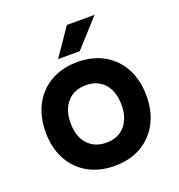

<svg xmlns="http://www.w3.org/2000/svg" viewBox="-154 -988 1057 1135"><g transform="rotate(-20 375.0 -421.0)"><path d="M375 19Q280 19 208.5 -21.5Q137 -62 97.5 -135.5Q58 -209 58 -307Q58 -406 97.5 -479.5Q137 -553 208.5 -593.5Q280 -634 375 -634Q471 -634 542 -593.5Q613 -553 652.5 -479.5Q692 -406 692 -307Q692 -209 652.5 -135.5Q613 -62 542 -21.5Q471 19 375 19ZM375 -127Q450 -127 492.5 -175.5Q535 -224 535 -307Q535 -391 492.5 -439.5Q450 -488 375 -488Q301 -488 258 -439.5Q215 -391 215 -307Q215 -224 258 -175.5Q301 -127 375 -127ZM275 -689 393 -861H567L411 -689Z"/></g></svg>

Font: Martian Mono SemiExpanded SemiExpanded
Style: Bold
Weight: 700
Width: 6
Monospace: yes
Version: Version 1.000